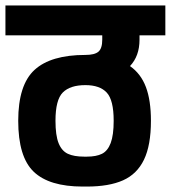

<svg xmlns="http://www.w3.org/2000/svg" viewBox="-30 -687 628 706"><path d="M483 -541Q483 -481 448 -444Q488 -416 506.5 -367Q525 -318 525 -243Q525 -153 499.5 -100Q474 -47 422.5 -24Q371 -1 289 -1H274Q151 -1 94 -55.5Q37 -110 37 -243Q37 -375 97 -430Q157 -485 284 -485Q318 -485 332 -497Q346 -509 346 -541V-557H-10V-667H578V-557H483ZM388 -243Q388 -319 362.5 -346.5Q337 -374 284 -374Q228 -374 201 -347Q174 -320 174 -243Q174 -189 185.5 -160.5Q197 -132 219.5 -121.5Q242 -111 280 -111H289Q324 -111 345 -121.5Q366 -132 377 -161Q388 -190 388 -243Z"/></svg>

Font: Biryani ExtraBold
Style: Regular
Weight: 800
Designer: Dan Reynolds and Mathieu Reguer
Foundry: Dan Reynolds and Mathieu Reguer
Version: Version 1.004; ttfautohint (v1.1) -l 5 -r 5 -G 72 -x 0 -D la